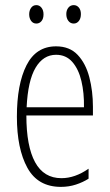

<svg xmlns="http://www.w3.org/2000/svg" viewBox="-20 -720 428 750"><path d="M199 -539Q252 -539 283.5 -505.5Q315 -472 329 -418Q343 -364 343 -303V-269H83Q83 -149 117 -86.5Q151 -24 220 -24Q273 -24 326 -61V-22Q304 -8 276.5 1Q249 10 218 10Q128 10 87 -64.5Q46 -139 46 -264Q46 -391 83.5 -465Q121 -539 199 -539ZM199 -506Q149 -506 119 -455.5Q89 -405 84 -301H308Q309 -357 298 -403.5Q287 -450 262.5 -478Q238 -506 199 -506ZM94 -664Q94 -679 101.5 -689.5Q109 -700 122 -700Q134 -700 142 -690Q150 -680 150 -664Q150 -647 142 -637.5Q134 -628 122 -628Q109 -628 101.5 -638.5Q94 -649 94 -664ZM239 -665Q239 -680 247 -690Q255 -700 268 -700Q280 -700 288 -690.5Q296 -681 296 -665Q296 -648 288 -638Q280 -628 268 -628Q255 -628 247 -638.5Q239 -649 239 -665Z"/></svg>

Font: Noto Sans Myanmar UI ExtraCondensed ExtraLight
Style: Regular
Weight: 200
Width: 2
Designer: Monotype Design Team
Foundry: Monotype Imaging Inc.
Version: Version 2.103; ttfautohint (v1.8.4.7-5d5b)